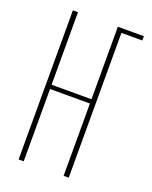

<svg xmlns="http://www.w3.org/2000/svg" viewBox="-133 -772 669 846"><g transform="rotate(20 201.5 -349.5)"><path d="M84 -699V-359H271V-699H295V0H271V-339H84V0H60V-699ZM293 -699H393V-679H293Z"/></g></svg>

Font: Moniqa Thin Paragraph
Style: Regular
Weight: 100
Designer: Rajesh Rajput
Foundry: Rajesh Rajput
Version: Version 1.000